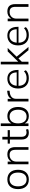

<svg xmlns="http://www.w3.org/2000/svg" viewBox="2086 -2844 768 4979"><g transform="rotate(-90 2469.5 -355.0)"><path d="M54.7 -270.5Q54.7 -401.4 120.6 -474.6Q186.5 -547.9 304.7 -547.9Q422.9 -547.9 489.3 -474.6Q555.7 -401.4 555.7 -270.5Q555.7 -138.7 489.3 -64.9Q422.9 8.8 304.7 8.8Q186.5 8.8 120.6 -64.9Q54.7 -138.7 54.7 -270.5ZM126 -270.5Q126 -165 173.3 -106.9Q220.7 -48.8 304.7 -48.8Q389.6 -48.8 436.5 -106.9Q483.4 -165 483.4 -270.5Q483.4 -375 436.5 -432.6Q389.6 -490.2 304.7 -490.2Q220.7 -490.2 173.3 -432.6Q126 -375 126 -270.5Z M698.2 0V-539.1H767.6V-447.3Q793.9 -495.1 841.8 -521.5Q889.6 -547.9 951.2 -547.9Q1048.8 -547.9 1096.2 -496.6Q1143.6 -445.3 1143.6 -339.8V0H1073.2V-335Q1073.2 -416 1041.5 -452.6Q1009.8 -489.3 941.4 -489.3Q863.3 -489.3 815.4 -440.9Q767.6 -392.6 767.6 -312.5V0Z M1518.6 8.8Q1432.6 8.8 1386.7 -38.1Q1340.8 -85 1340.8 -173.8V-482.4H1234.4V-539.1H1340.8V-677.7H1411.1V-539.1H1583V-482.4H1411.1V-182.6Q1411.1 -50.8 1527.3 -50.8Q1555.7 -50.8 1597.7 -65.4L1611.3 -10.7Q1576.2 8.8 1518.6 8.8Z M1947.3 8.8Q1882.8 8.8 1833.5 -19Q1784.2 -46.9 1758.8 -97.7V0H1689.5V-718.8H1758.8V-441.4Q1784.2 -492.2 1833.5 -520Q1882.8 -547.9 1947.3 -547.9Q2057.6 -547.9 2121.1 -473.6Q2184.6 -399.4 2184.6 -269.5Q2184.6 -139.6 2121.1 -65.4Q2057.6 8.8 1947.3 8.8ZM1758.8 -269.5Q1758.8 -165 1805.2 -106.9Q1851.6 -48.8 1935.5 -48.8Q2019.5 -48.8 2066.4 -106.9Q2113.3 -165 2113.3 -269.5Q2113.3 -375 2066.4 -432.6Q2019.5 -490.2 1935.5 -490.2Q1851.6 -490.2 1805.2 -432.6Q1758.8 -375 1758.8 -269.5Z M2327.1 0V-539.1H2395.5V-447.3Q2439.5 -538.1 2575.2 -549.8L2605.5 -551.8V-491.2L2575.2 -487.3Q2487.3 -478.5 2441.9 -436.5Q2396.5 -394.5 2396.5 -324.2V0Z M2931.6 8.8Q2804.7 8.8 2733.9 -64.9Q2663.1 -138.7 2663.1 -269.5Q2663.1 -398.4 2731.4 -473.1Q2799.8 -547.9 2918 -547.9Q3026.4 -547.9 3085.4 -478.5Q3144.5 -409.2 3144.5 -281.2V-258.8H2732.4Q2734.4 -157.2 2787.1 -103Q2839.8 -48.8 2934.6 -48.8Q3041 -48.8 3110.4 -117.2L3137.7 -68.4Q3065.4 8.8 2931.6 8.8ZM2734.4 -305.7H3082Q3073.2 -494.1 2918.9 -494.1Q2837.9 -494.1 2790 -445.3Q2742.2 -396.5 2734.4 -305.7Z M3288.1 0V-718.8H3357.4V-265.6L3625 -539.1H3714.8L3488.3 -307.6L3741.2 0H3657.2L3442.4 -259.8L3357.4 -172.9V0Z M4049.8 8.8Q3922.9 8.8 3852.1 -64.9Q3781.2 -138.7 3781.2 -269.5Q3781.2 -398.4 3849.6 -473.1Q3918 -547.9 4036.1 -547.9Q4144.5 -547.9 4203.6 -478.5Q4262.7 -409.2 4262.7 -281.2V-258.8H3850.6Q3852.5 -157.2 3905.3 -103Q3958 -48.8 4052.7 -48.8Q4159.2 -48.8 4228.5 -117.2L4255.9 -68.4Q4183.6 8.8 4049.8 8.8ZM3852.5 -305.7H4200.2Q4191.4 -494.1 4037.1 -494.1Q3956.1 -494.1 3908.2 -445.3Q3860.4 -396.5 3852.5 -305.7Z M4406.2 0V-539.1H4475.6V-447.3Q4502 -495.1 4549.8 -521.5Q4597.7 -547.9 4659.2 -547.9Q4756.8 -547.9 4804.2 -496.6Q4851.6 -445.3 4851.6 -339.8V0H4781.2V-335Q4781.2 -416 4749.5 -452.6Q4717.8 -489.3 4649.4 -489.3Q4571.3 -489.3 4523.4 -440.9Q4475.6 -392.6 4475.6 -312.5V0Z"/></g></svg>

Font: Min Sans Light
Style: Regular
Weight: 300
Designer: Jinseong-Kim, NotoSansCJK, Nunito
Foundry: Jinseong-Kim
Version: Version 1.400;Glyphs 3.1.2 (3151)